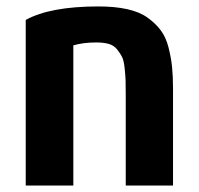

<svg xmlns="http://www.w3.org/2000/svg" viewBox="-20 -569 620 597"><path d="M518 8H371V-271Q371 -303 370.5 -318.5Q370 -334 367.5 -357.5Q365 -381 359.5 -392Q354 -403 344 -415.5Q334 -428 318 -432.5Q302 -437 279 -437Q239 -437 208 -428V8H60V-507Q136 -549 286 -549Q337 -549 375.5 -540.5Q414 -532 439 -514Q464 -496 480 -474.5Q496 -453 504 -421.5Q512 -390 515 -361Q518 -332 518 -293Z"/></svg>

Font: Repo
Style: Bold
Weight: 700
Designer: Stefan Peev
Foundry: Context Ltd
Version: Version 001.000